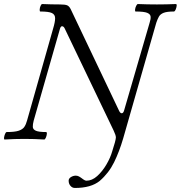

<svg xmlns="http://www.w3.org/2000/svg" viewBox="-27 -688 895 951"><path d="M344 243Q331 243 322 232.5Q313 222 313 207Q313 196 324.5 189Q336 182 348 182Q356 182 363 185.5Q370 189 378 195Q393 207 401 207Q429 207 454.5 184Q480 161 500 127Q520 93 529 61L542 18Q544 10 545.5 3.5Q547 -3 547 -7Q547 -18 536 -41L293 -548Q288 -558 280 -558Q273 -558 269 -542L140 -91Q135 -72 135.5 -59.5Q136 -47 150.5 -40.5Q165 -34 201 -34Q206 -34 205 -24.5Q204 -15 200 -6Q196 3 192 3Q143 0 94 0Q46 0 -4 3Q-8 3 -7 -6Q-6 -15 -2 -24.5Q2 -34 6 -34Q46 -34 65.5 -40.5Q85 -47 93.5 -59.5Q102 -72 107 -91L236 -546Q246 -579 246 -597.5Q246 -616 230 -623.5Q214 -631 173 -631Q169 -631 169.5 -640.5Q170 -650 174 -659Q178 -668 182 -668Q205 -667 226.5 -666.5Q248 -666 270 -666Q296 -666 306 -661.5Q316 -657 323 -643L562 -141Q568 -127 576 -127Q584 -127 588 -142L714 -575Q720 -593 719 -605.5Q718 -618 702 -624.5Q686 -631 645 -631Q641 -631 642 -640.5Q643 -650 647.5 -659Q652 -668 656 -668Q679 -667 703 -666.5Q727 -666 750 -666Q773 -666 797 -666.5Q821 -667 844 -668Q849 -668 848 -659Q847 -650 843 -640.5Q839 -631 834 -631Q800 -631 783.5 -624.5Q767 -618 760 -605.5Q753 -593 747 -575L583 -2Q564 63 538 116Q512 169 467 208Q424 243 344 243Z"/></svg>

Font: Junicode
Style: Italic
Weight: 400
Italic angle: -11°
Designer: Peter S. Baker
Version: Version 2.100; ttfautohint (v1.8.4)